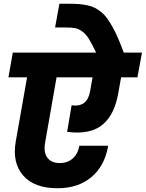

<svg xmlns="http://www.w3.org/2000/svg" viewBox="-20 -1020 775 1021"><path d="M286.1 -19Q161.1 -19 102.5 -87.4Q43.9 -155.8 64 -269L124 -608.9H24.9L47.9 -740.2H491.2Q468.8 -786.6 454.1 -811Q439.5 -835.4 419.9 -850.8Q400.4 -866.2 380.4 -870.1Q360.4 -874 325.2 -874H272.9L295.9 -1000H346.2Q377.4 -1000 399.7 -998.3Q421.9 -996.6 444.6 -991.7Q467.3 -986.8 483.4 -978.8Q499.5 -970.7 517.1 -956.8Q534.7 -942.9 548.3 -924.3Q562 -905.8 577.4 -878.7Q592.8 -851.6 607.2 -818.1Q621.6 -784.7 638.2 -740.2H734.9L710.9 -608.9H624L609.9 -529.8Q600.1 -471.7 580.3 -429.7Q560.5 -387.7 528.1 -359.4Q495.6 -331.1 447.8 -320.8Q399.9 -310.5 336.9 -318.8L360.8 -460Q444.3 -448.7 459 -534.2L472.2 -608.9H280.8L220.2 -263.2Q210.4 -210 231.9 -181.4Q253.4 -152.8 297.9 -152.8Q338.9 -152.8 366.7 -177.2Q394.5 -201.7 401.9 -245.1H555.2Q537.1 -137.7 466.3 -78.4Q395.5 -19 286.1 -19Z"/></svg>

Font: SVN-Poppins
Style: Bold Italic
Weight: 700
Italic angle: -10°
Designer: Ninad Kale (Devanagari), Jonny Pinhorn (Latin)
Foundry: Indian Type Foundry
Version: Version 3.002 2017